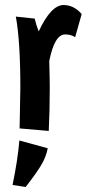

<svg xmlns="http://www.w3.org/2000/svg" viewBox="-20 -498 345 764"><path d="M305 -442 279 -350Q263 -361 239 -361Q197 -361 176 -255Q178 -185 178 -149Q178 -57 174 23L58 13Q61 -134 61 -149Q61 -334 43 -432L118 -424Q125 -395 134 -373Q183 -478 233 -478Q274 -478 305 -442ZM57 61 170 92Q163 128 142.5 161.5Q122 195 82 246L30 238Q51 136 57 61Z"/></svg>

Font: Boogaloo
Style: Regular
Weight: 400
Designer: John Vargas Beltran
Foundry: John Vargas Beltran
Version: Version 1.001